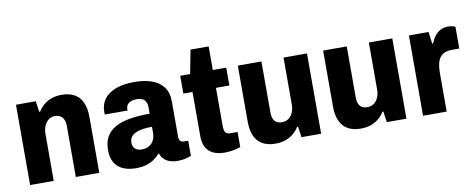

<svg xmlns="http://www.w3.org/2000/svg" viewBox="-61 -955 3064 1241"><g transform="rotate(-10 1471.0 -335.0)"><path d="M54 0V-527H184L194 -456H200Q217 -483 240 -501.5Q263 -520 291.5 -529.5Q320 -539 354 -539Q405 -539 439 -520Q473 -501 490.5 -462.5Q508 -424 508 -366V0H354V-337Q354 -355 349.5 -368.5Q345 -382 337.5 -391.5Q330 -401 317.5 -406Q305 -411 289 -411Q265 -411 247 -397.5Q229 -384 219 -361Q209 -338 209 -307V0Z M747 12Q716 12 687.5 4.5Q659 -3 636.5 -20Q614 -37 601.5 -65.5Q589 -94 589 -135Q589 -187 609.5 -222.5Q630 -258 669 -279.5Q708 -301 765 -310.5Q822 -320 895 -320V-362Q895 -382 888 -396.5Q881 -411 866.5 -419Q852 -427 828 -427Q805 -427 789 -420Q773 -413 765.5 -401.5Q758 -390 758 -374V-365H609Q608 -370 608 -374Q608 -378 608 -383Q608 -432 634.5 -467Q661 -502 711 -520.5Q761 -539 831 -539Q895 -539 944 -522.5Q993 -506 1021.5 -469.5Q1050 -433 1050 -371V-140Q1050 -124 1058 -114.5Q1066 -105 1081 -105H1110V-6Q1097 0 1074 6Q1051 12 1022 12Q991 12 968 3.5Q945 -5 930.5 -20Q916 -35 910 -55H905Q889 -36 867 -21Q845 -6 815.5 3Q786 12 747 12ZM806 -101Q826 -101 842.5 -107.5Q859 -114 870.5 -126Q882 -138 888.5 -155.5Q895 -173 895 -193V-234Q845 -234 811.5 -225Q778 -216 762 -199Q746 -182 746 -156Q746 -138 753.5 -125.5Q761 -113 774.5 -107Q788 -101 806 -101Z M1331 12Q1285 12 1254 -3Q1223 -18 1207.5 -47Q1192 -76 1192 -118V-410H1132V-527H1197L1227 -682H1346V-527H1434V-410H1346V-157Q1346 -131 1355 -118Q1364 -105 1388 -105H1434V-5Q1419 0 1401 4Q1383 8 1364.5 10Q1346 12 1331 12Z M1664 12Q1588 12 1549 -31Q1510 -74 1510 -161V-527H1665V-190Q1665 -172 1669 -158.5Q1673 -145 1681 -135.5Q1689 -126 1701 -121.5Q1713 -117 1728 -117Q1753 -117 1771.5 -130Q1790 -143 1800 -166.5Q1810 -190 1810 -220V-527H1964V0H1835L1825 -71H1819Q1803 -45 1779.5 -26Q1756 -7 1727 2.5Q1698 12 1664 12Z M2224 12Q2148 12 2109 -31Q2070 -74 2070 -161V-527H2225V-190Q2225 -172 2229 -158.5Q2233 -145 2241 -135.5Q2249 -126 2261 -121.5Q2273 -117 2288 -117Q2313 -117 2331.5 -130Q2350 -143 2360 -166.5Q2370 -190 2370 -220V-527H2524V0H2395L2385 -71H2379Q2363 -45 2339.5 -26Q2316 -7 2287 2.5Q2258 12 2224 12Z M2633 0V-527H2762L2772 -449H2778Q2789 -477 2804.5 -497Q2820 -517 2842 -528.5Q2864 -540 2891 -540Q2906 -540 2918.5 -537Q2931 -534 2939 -530V-387H2889Q2862 -387 2842.5 -378.5Q2823 -370 2811 -353.5Q2799 -337 2793.5 -312Q2788 -287 2788 -254V0Z"/></g></svg>

Font: Archivo SemiCondensed ExtraBold
Style: Regular
Weight: 800
Width: 4
Designer: Hector Gatti
Foundry: Omnibus-Type
Version: Version 2.001